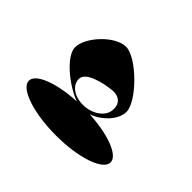

<svg xmlns="http://www.w3.org/2000/svg" viewBox="-131 -1089 1066 1066"><g transform="rotate(45 401.5 -556.0)"><path d="M78 -353C78 -293 221 -244 400 -244C578 -244 720 -293 720 -353C720 -407 603 -452 449 -460C518 -484 584 -550 584 -614C584 -696 412 -868 327 -868C242 -868 128 -746 128 -665C128 -597 256 -492 348 -460C194 -452 78 -407 78 -353ZM268 -562C274 -612 380 -636 438 -642C497 -650 530 -615 522 -562C516 -512 456 -470 384 -470C313 -470 262 -512 268 -562Z"/></g></svg>

Font: Ampere
Style: Regular
Weight: 400
Version: Version 1